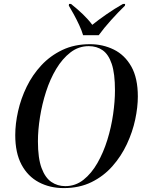

<svg xmlns="http://www.w3.org/2000/svg" viewBox="-20 -951 744 982"><path d="M306 11Q235 11 178.5 -19Q122 -49 90 -109Q58 -169 58 -260Q58 -318 72.5 -382.5Q87 -447 116.5 -507.5Q146 -568 191.5 -617Q237 -666 299 -695.5Q361 -725 440 -725Q506 -725 562 -697.5Q618 -670 651.5 -611Q685 -552 685 -457Q685 -403 671.5 -339.5Q658 -276 629 -214Q600 -152 555 -101Q510 -50 448 -19.5Q386 11 306 11ZM314 1Q366 1 407 -31.5Q448 -64 478.5 -117.5Q509 -171 529 -235.5Q549 -300 558.5 -366.5Q568 -433 568 -489Q568 -575 551.5 -624Q535 -673 505 -694Q475 -715 434 -715Q382 -715 340.5 -683Q299 -651 267.5 -598.5Q236 -546 215.5 -482Q195 -418 184.5 -352Q174 -286 174 -228Q174 -142 192.5 -92Q211 -42 242.5 -20.5Q274 1 314 1ZM405 -771Q398 -795 385 -823Q372 -851 357.5 -877.5Q343 -904 332 -922L333 -931H343Q377 -904 404.5 -877.5Q432 -851 452 -824Q483 -849 524 -877.5Q565 -906 609 -931H620L619 -922Q584 -888 548 -848Q512 -808 485 -771Z"/></svg>

Font: Noto Serif Display SemiCondensed Medium
Style: Italic
Weight: 500
Width: 4
Italic angle: -12°
Designer: Monotype Design Team
Foundry: Monotype Imaging Inc.
Version: Version 2.009